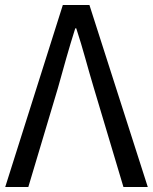

<svg xmlns="http://www.w3.org/2000/svg" viewBox="-20 -753 615 773"><path d="M1 0H94L213 -398C237 -484 256 -554 283 -639H287C315 -554 332 -484 358 -398L477 0H575L340 -733H233Z"/></svg>

Font: Noto Sans Mono CJK SC Regular
Style: Regular
Weight: 400
Designer: Ryoko NISHIZUKA (kana & ideographs); Paul D. Hunt (Latin, Greek & Cyrillic); Wenlong ZHANG (bopomofo); Sandoll Communica
Foundry: Adobe Systems Incorporated
Version: Version 1.005;PS 1.005;hotconv 1.0.96;makeotf.lib2.5.65012